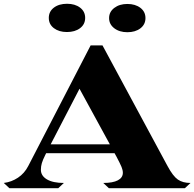

<svg xmlns="http://www.w3.org/2000/svg" viewBox="-30 -999 1031 1019"><path d="M981 -28 951 0H548L518 -28Q569 -28 595.5 -42Q622 -56 622 -82Q622 -96 615 -113Q608 -130 589 -166L578 -186H215L210 -176Q197 -150 192 -133Q187 -116 187 -98Q187 -66 219 -47Q251 -28 309 -28L279 0H20L-10 -28Q31 -33 65.5 -56Q100 -79 120 -118L451 -758H514L859 -118Q888 -64 914 -46Q940 -28 981 -28ZM553 -233 392 -528 239 -233ZM229 -904Q229 -938 256 -958.5Q283 -979 326 -979Q368 -979 395 -958.5Q422 -938 422 -904Q422 -870 395 -849.5Q368 -829 325 -829Q283 -829 256 -849.5Q229 -870 229 -904ZM549 -903Q549 -936 576.5 -957Q604 -978 646 -978Q688 -978 715 -957.5Q742 -937 742 -903Q742 -869 715 -848.5Q688 -828 646 -828Q604 -828 576.5 -849Q549 -870 549 -903Z"/></svg>

Font: FFF_Oezguer-Guendem
Style: Bold
Weight: 700
Designer: bBox Type GmbH
Foundry: bBox Type GmbH
Version: Version 1.004